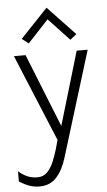

<svg xmlns="http://www.w3.org/2000/svg" viewBox="-72 -762 582 1044"><g transform="rotate(-5 219.0 -239.5)"><path d="M23.5 -474.5H87L256.5 -50.5H240L366 -474.5H426L249 100Q229.5 165 194.2 204.2Q159 243.5 101 243.5Q71 243.5 45 234Q19 224.5 -9 207V151Q17 173.5 41.5 183.2Q66 193 93 193Q126.5 193 147.8 171Q169 149 182.8 115.5Q196.5 82 206.5 48.5L220 0ZM110 -536.5 74 -564.5 223 -721.5 372 -564.5 337 -536.5 213 -669H233Z"/></g></svg>

Font: Karla Light
Style: Regular
Weight: 300
Designer: Jonathan Pinhorn
Version: Version 2.004;gftools[0.9.33]